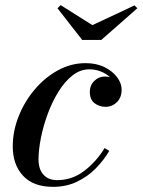

<svg xmlns="http://www.w3.org/2000/svg" viewBox="-20 -715 553 745"><path d="M338.5 -617.5 502 -694 513 -683 373 -560H299L203 -683L215.5 -695ZM404 -129.5Q382.5 -93 351.2 -61.2Q320 -29.5 278.5 -9.8Q237 10 185.5 10Q109.5 10 69.5 -33Q29.5 -76 29.5 -147Q29.5 -205.5 52 -262.8Q74.5 -320 114 -367Q153.5 -414 204.5 -442Q255.5 -470 312 -470Q355 -470 386.5 -454Q418 -438 435 -414.5Q452 -391 452 -367.5Q452 -337 433.8 -318.8Q415.5 -300.5 389 -300.5Q365.5 -300.5 347 -314.5Q328.5 -328.5 328.5 -358.5Q328.5 -384 345.8 -401Q363 -418 386.5 -418Q397 -418 406.5 -416Q391.5 -429.5 370.8 -437.8Q350 -446 326.5 -446Q291.5 -446 261.2 -422.2Q231 -398.5 206.8 -359.2Q182.5 -320 165.2 -273.2Q148 -226.5 138.8 -180.2Q129.5 -134 129.5 -96.5Q129.5 -58 148.8 -37Q168 -16 201.5 -16Q260 -16 307 -52Q354 -88 386 -140.5Z"/></svg>

Font: Bodoni* 11pt Medium
Style: Italic
Weight: 500
Italic angle: -13°
Version: Version 2.3